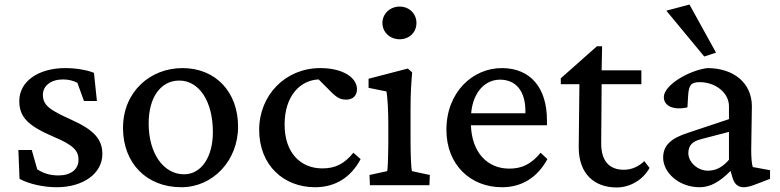

<svg xmlns="http://www.w3.org/2000/svg" viewBox="-20 -816 3436 846"><path d="M230 9C347 9 431 -52 431 -137C431 -203 394 -244 291 -290C199 -331 169 -353 169 -398C169 -438 204 -466 258 -466C282 -466 305 -460 321 -451L350 -371H407L394 -495C363 -508 312 -516 268 -516C147 -516 65 -456 65 -371C65 -299 105 -261 217 -213C303 -177 326 -152 326 -112C326 -69 291 -43 238 -43C203 -43 173 -51 144 -70L120 -155H61L66 -28C108 -5 172 9 230 9Z M779 9C918 9 1029 -108 1029 -258C1029 -411 930 -516 784 -516C642 -516 522 -412 522 -252C522 -98 625 9 779 9ZM635 -272C635 -387 688 -461 770 -461C858 -461 918 -369 918 -234C918 -124 867 -48 791 -48C701 -48 635 -139 635 -272Z M1368 9C1455 9 1525 -32 1569 -115L1537 -143C1497 -94 1458 -74 1400 -74C1305 -74 1234 -142 1234 -267C1234 -396 1305 -463 1384 -466L1438 -412C1465 -385 1480 -377 1506 -377C1535 -377 1553 -395 1553 -423C1553 -472 1494 -516 1391 -516C1237 -516 1122 -396 1122 -244C1122 -86 1232 9 1368 9Z M1610 0H1872L1874 -45L1795 -62C1792 -74 1789 -125 1789 -194V-342C1789 -405 1792 -448 1796 -497L1777 -514L1604 -469V-429L1683 -413C1688 -382 1691 -328 1691 -266V-186C1690 -99 1688 -70 1686 -62L1608 -45ZM1665 -715C1665 -674 1698 -643 1741 -643C1784 -643 1815 -674 1815 -715C1815 -755 1784 -787 1741 -787C1698 -787 1665 -755 1665 -715Z M2192 9C2277 9 2347 -32 2392 -115L2362 -143C2321 -93 2280 -73 2224 -73C2127 -73 2059 -145 2055 -264H2390V-286C2390 -430 2317 -515 2193 -516C2064 -517 1947 -411 1947 -244C1947 -89 2054 9 2192 9ZM2056 -317C2065 -416 2122 -465 2183 -465C2253 -465 2295 -415 2295 -327V-317Z M2842 -76 2819 -106C2795 -83 2764 -68 2729 -68C2666 -68 2629 -105 2629 -184L2631 -445H2806V-506H2631L2633 -612H2610L2451 -471V-445H2533L2530 -167C2530 -49 2600 10 2697 10C2755 10 2812 -22 2842 -76Z M3064 9C3109 9 3152 -15 3199 -63L3208 -32C3216 -5 3232 9 3257 9C3271 9 3291 4 3313 -5L3373 -28V-66L3297 -80C3292 -94 3290 -125 3290 -156L3293 -349C3292 -450 3214 -516 3096 -516C3014 -505 2905 -441 2905 -388C2905 -348 2950 -329 3009 -343L3012 -394C3015 -441 3025 -454 3063 -454C3133 -454 3192 -407 3192 -348V-291L3012 -231C2934 -206 2902 -174 2902 -121C2902 -58 2968 9 3064 9ZM2916 -769 3083 -567 3135 -584 3018 -796ZM3013 -141C3013 -172 3028 -192 3066 -202L3192 -235V-112C3164 -79 3134 -64 3099 -64C3053 -64 3013 -102 3013 -141Z"/></svg>

Font: TPK Tissa Web Medium
Style: Regular
Weight: 500
Designer: Jacques Le Bailly, Suppakit Chalermlarp | Katatrad Co.,Ltd.
Foundry: Jacques Le Bailly, Cadson Demak Co.,Ltd.
Version: Version 5.000;Glyphs 3.1.2 (3151)